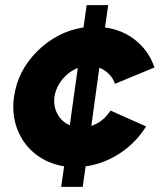

<svg xmlns="http://www.w3.org/2000/svg" viewBox="-20 -620 615 740"><path d="M397 -600.1 384.8 -514.2Q453.6 -504.9 504.2 -463.4Q554.7 -421.9 575.2 -359.9L422.9 -296.9Q416.5 -317.9 400.4 -334.2Q384.3 -350.6 362.8 -358.9L332 -134.8Q377.9 -149.9 405.8 -193.8L543 -132.8Q505.4 -71.3 443.4 -30Q381.3 11.2 310.1 21L298.8 100.1H215.8L227.1 21Q163.1 10.7 115.7 -27.1Q68.4 -64.9 46.4 -122.8Q24.4 -180.7 34.2 -247.1Q47.9 -347.2 124 -422.9Q200.2 -498.5 301.8 -514.2L314 -600.1ZM189.9 -247.1Q185.1 -210.9 201.4 -180.7Q217.8 -150.4 249 -137.2L279.8 -357.9Q245.1 -344.2 220.5 -314.2Q195.8 -284.2 189.9 -247.1Z"/></svg>

Font: Human Sans Black
Style: Italic
Weight: 800
Italic angle: -8°
Designer: Tim Radville
Foundry: Continuum
Version: Version 1.000;FEAKit 1.0